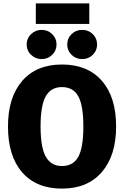

<svg xmlns="http://www.w3.org/2000/svg" viewBox="-20 -1093 730 1131"><path d="M506 -952H191V-1073H506ZM225 -917Q262 -917 287.5 -892Q313 -867 313 -831Q313 -795 287.5 -770Q262 -745 225 -745Q189 -745 163 -770Q137 -795 137 -831Q137 -867 163 -892Q189 -917 225 -917ZM401.5 -892Q427 -917 464 -917Q501 -917 526.5 -892Q552 -867 552 -831Q552 -795 526.5 -770Q501 -745 464 -745Q427 -745 401.5 -770Q376 -795 376 -831Q376 -867 401.5 -892ZM664 -348Q664 -177 580 -79.5Q496 18 345 18Q194 18 110.5 -78Q27 -174 27 -348Q27 -519 110.5 -616Q194 -713 345 -713Q496 -713 580 -617Q664 -521 664 -348ZM345 -580Q280 -580 249.5 -526Q219 -472 219 -348Q219 -224 250 -169.5Q281 -115 345 -115Q411 -115 441 -169Q471 -223 471 -348Q471 -472 441 -526Q411 -580 345 -580Z"/></svg>

Font: FiraGO ExtraBold
Style: Regular
Weight: 800
Designer: bBox Type
Foundry: bBox Type GmbH
Version: Version 1.001;PS 001.001;hotconv 1.0.88;makeotf.lib2.5.64775